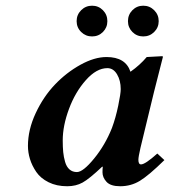

<svg xmlns="http://www.w3.org/2000/svg" viewBox="-20 -644 597 674"><path d="M373 -194.8Q386.2 -230.5 395 -272.9Q403.8 -315.4 403.8 -331.1Q403.8 -361.3 390.9 -383.1Q377.9 -404.8 356.9 -404.8Q318.8 -404.8 281.5 -362.8Q244.1 -320.8 222.2 -261.7Q200.2 -202.6 200.2 -150.9Q200.2 -127.4 201.9 -110.1Q203.6 -92.8 208.5 -75.7Q213.4 -58.6 223.9 -49.3Q234.4 -40 250 -40Q271.5 -40 310.3 -87.4Q349.1 -134.8 373 -194.8ZM339.8 -39.1Q339.8 -52.2 340.8 -58.1L338.9 -59.1Q293.5 -16.1 270 -3.2Q246.6 9.8 215.8 9.8Q178.7 9.8 150.6 -4.2Q122.6 -18.1 107.4 -40.3Q92.3 -62.5 85.2 -85.7Q78.1 -108.9 78.1 -131.8Q78.1 -188.5 105.2 -246.6Q132.3 -304.7 172.9 -347.2Q213.4 -389.6 262.5 -416.7Q311.5 -443.8 354 -443.8Q420.9 -443.8 438 -392.1Q471.2 -415.5 495.1 -443.8L549.8 -446.8Q551.8 -446.8 551.8 -443.8L520.5 -320.8L473.1 -125Q465.8 -93.3 465.8 -83Q465.8 -66.9 475.1 -66.9Q489.7 -66.9 532.2 -105L557.1 -82Q502.4 -28.3 471.2 -9.3Q439.9 9.8 401.9 9.8Q368.2 9.8 354 -5.6Q339.8 -21 339.8 -39.1ZM264.9 -531.7Q249 -547.4 249 -569.8Q249 -592.3 264.9 -608.2Q280.8 -624 303.2 -624Q325.7 -624 341.3 -608.2Q356.9 -592.3 356.9 -569.8Q356.9 -547.4 341.3 -531.7Q325.7 -516.1 303.2 -516.1Q280.8 -516.1 264.9 -531.7ZM444.8 -531.7Q429.2 -547.4 429.2 -569.8Q429.2 -592.3 444.8 -608.2Q460.4 -624 482.9 -624Q505.4 -624 521.2 -608.2Q537.1 -592.3 537.1 -569.8Q537.1 -547.4 521.2 -531.7Q505.4 -516.1 482.9 -516.1Q460.4 -516.1 444.8 -531.7Z"/></svg>

Font: Linux Libertine G
Style: Bold Italic
Weight: 700
Italic angle: -11.5°
Designer: Philipp H. Poll
Foundry: Philipp H. Poll
Version: Version 4.1.0